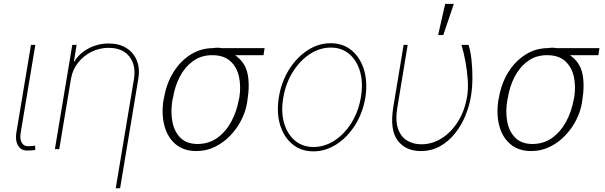

<svg xmlns="http://www.w3.org/2000/svg" viewBox="-20 -780 3166 1004"><path d="M142 -545.5H164.8L88.1 -85.2Q82.7 -54.3 93.2 -35Q103.7 -15.6 125 -15.6Q142 -15.6 152.2 -17Q162.3 -18.5 163.4 -18.5L164.8 4.3Q162.6 4.3 151.3 5.7Q139.9 7.1 120.7 7.1Q89.8 7.1 74.4 -18.8Q58.9 -44.7 65.3 -85.2Z M350.9 -366.5 289.8 0H267L358 -545.5H380.7L366.5 -458.8H369.3Q394.9 -501.4 443.4 -527Q491.8 -552.6 548.3 -552.6Q603 -552.6 641 -528.8Q679 -505 695.7 -463.1Q712.4 -421.2 703.1 -366.5L608 204.5H585.2L680.4 -366.5Q692.1 -438.9 656.4 -484.4Q620.7 -529.8 548.3 -529.8Q500 -529.8 457.9 -508.9Q415.8 -487.9 387.3 -451Q358.7 -414.1 350.9 -366.5Z M835.2 -258.5 838.1 -269.9Q850.1 -342.7 886.2 -401.3Q922.2 -459.9 976.2 -494.1Q1030.2 -528.4 1095.2 -528.4Q1117.9 -532.7 1137.1 -528.4H1363.6L1358 -491.5H1209.2Q1261.7 -455.3 1274.5 -394.5Q1287.3 -333.8 1272.7 -248.6L1271.3 -238.6Q1263.8 -195.3 1241.5 -151.5Q1219.1 -107.6 1184.1 -71Q1149.1 -34.4 1104.2 -12.3Q1059.3 9.9 1007.1 9.9Q941.1 9.9 898.6 -25.6Q856.2 -61.1 839.8 -122Q823.5 -182.9 835.2 -258.5ZM884.9 -269.9 882.1 -258.5Q871.4 -197.8 881.2 -144.9Q891 -92 923.5 -59.7Q956 -27.3 1012.8 -27Q1072.8 -27.3 1117.2 -59.7Q1161.6 -92 1189.8 -144.9Q1218 -197.8 1228.7 -258.5L1231.5 -269.9Q1240.8 -328.8 1229.6 -379.3Q1218.4 -429.7 1184.1 -460.6Q1149.9 -491.5 1089.5 -491.5Q1032 -491.5 989.3 -460.6Q946.7 -429.7 920.5 -379.3Q894.2 -328.8 884.9 -269.9Z M1619 11.4Q1554.3 11.4 1509.1 -25.9Q1463.8 -63.2 1444.4 -127.8Q1425.1 -192.5 1438.6 -274.1Q1452.1 -353.7 1492 -417.1Q1532 -480.5 1588.6 -517.2Q1645.2 -554 1708.5 -554Q1773.8 -554 1819.1 -516.3Q1864.3 -478.7 1883.7 -414.1Q1903.1 -349.4 1890.3 -268.5Q1876.8 -188.9 1836.6 -125.5Q1796.5 -62.1 1739.7 -25.4Q1682.9 11.4 1619 11.4ZM1619 -11.4Q1677.9 -11.4 1730.1 -45.6Q1782.3 -79.9 1818.9 -139.4Q1855.5 -198.9 1867.5 -274.1Q1879.6 -347.3 1862.9 -405.5Q1846.2 -463.8 1806.5 -497.5Q1766.7 -531.2 1709.9 -531.2Q1651.6 -531.2 1599.4 -496.6Q1547.2 -462 1510.3 -402.5Q1473.4 -343 1461.3 -268.5Q1448.5 -195.3 1465.4 -137.1Q1482.2 -78.8 1522.2 -45.1Q1562.1 -11.4 1619 -11.4Z M2090.6 -545.5H2111.9L2057.9 -218.8Q2046.2 -147.7 2062 -105.1Q2077.8 -62.5 2110.6 -43.9Q2143.5 -25.2 2182.9 -25.6Q2239.3 -25.2 2289.4 -56.6Q2339.5 -88.1 2375 -144.7Q2410.5 -201.3 2422.9 -277Q2429 -314.6 2426 -361.7Q2422.9 -408.7 2414.1 -456.9Q2405.2 -505 2393.1 -545.5H2430Q2440 -515.6 2445.3 -469.1Q2450.6 -422.6 2450.3 -371.4Q2449.9 -320.3 2442.8 -277Q2434.3 -225.5 2413.4 -174.7Q2392.4 -123.9 2359.2 -82.2Q2326 -40.5 2281.1 -15.3Q2236.2 9.9 2180 9.9Q2101.6 9.9 2059.5 -45.3Q2017.4 -100.5 2036.6 -220.2ZM2271 -596.6 2307.9 -759.9H2353.3L2297.9 -596.6Z M2586.3 -258.5 2589.1 -269.9Q2601.2 -342.7 2637.3 -401.3Q2673.3 -459.9 2727.3 -494.1Q2781.2 -528.4 2846.2 -528.4Q2869 -532.7 2888.1 -528.4H3114.7L3109 -491.5H2960.2Q3012.8 -455.3 3025.6 -394.5Q3038.4 -333.8 3023.8 -248.6L3022.4 -238.6Q3014.9 -195.3 2992.5 -151.5Q2970.2 -107.6 2935.2 -71Q2900.2 -34.4 2855.3 -12.3Q2810.4 9.9 2758.2 9.9Q2692.1 9.9 2649.7 -25.6Q2607.2 -61.1 2590.9 -122Q2574.6 -182.9 2586.3 -258.5ZM2636 -269.9 2633.2 -258.5Q2622.5 -197.8 2632.3 -144.9Q2642 -92 2674.5 -59.7Q2707 -27.3 2763.8 -27Q2823.9 -27.3 2868.3 -59.7Q2912.6 -92 2940.9 -144.9Q2969.1 -197.8 2979.8 -258.5L2982.6 -269.9Q2991.8 -328.8 2980.6 -379.3Q2969.5 -429.7 2935.2 -460.6Q2900.9 -491.5 2840.6 -491.5Q2783 -491.5 2740.4 -460.6Q2697.8 -429.7 2671.5 -379.3Q2645.2 -328.8 2636 -269.9Z"/></svg>

Font: Inter UI Thin
Style: Italic
Weight: 100
Italic angle: -9.39999°
Designer: Rasmus Andersson
Foundry: rsms
Version: 3.2;8d6f07862